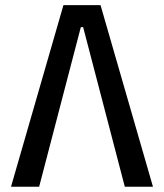

<svg xmlns="http://www.w3.org/2000/svg" viewBox="-20 -713 626 733"><path d="M22 0 222.2 -693.4H363.8L564 0H456.5L297.4 -609.4H288.6L129.4 0Z"/></svg>

Font: Cascadia Code PL
Style: Regular
Weight: 400
Monospace: yes
Designer: Aaron Bell
Foundry: Saja Typeworks
Version: Version 2102.003